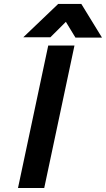

<svg xmlns="http://www.w3.org/2000/svg" viewBox="-20 -938 529 958"><path d="M69.8 0 220.7 -710.9H351.6L200.7 0ZM488.8 -750.5H356.4L308.6 -829.1L231.4 -752H96.2L270.5 -918.5H385.7Z"/></svg>

Font: Tuffy
Style: BoldItalic
Weight: 700
Italic angle: -12°
Designer: Thatcher Ulrich, Karoly Barta, Michael Everson
Version: Version 001.271